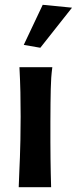

<svg xmlns="http://www.w3.org/2000/svg" viewBox="-20 -780 320 800"><path d="M198 -500Q195 -477 193.5 -456Q192 -435 191.5 -409.5Q191 -384 190.5 -350.5Q190 -317 190 -271Q190 -225 190 -188Q190 -151 190.5 -119Q191 -87 191.5 -58.5Q192 -30 193 0H58Q59 -37 60.5 -65Q62 -93 63 -124.5Q64 -156 65 -195.5Q66 -235 66 -294Q66 -348 65 -395.5Q64 -443 61 -500ZM280 -748 148 -581 79 -593 158 -760Z"/></svg>

Font: CantoraOne
Style: Regular
Weight: 400
Designer: Pablo Impallari, Rodrigo Fuenzalida
Foundry: Pablo Impallari
Version: Version 1.001; ttfautohint (v0.8) -G 200 -r 50